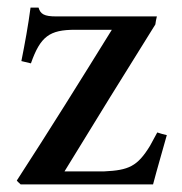

<svg xmlns="http://www.w3.org/2000/svg" viewBox="-20 -483 476 503"><path d="M392 -136 373 -101C340 -47 317 -37 253 -34H149C229 -165 307 -291 387 -419C388 -426 389 -433 391 -440H127C96 -440 86 -446 81 -463H60C54 -417 45 -368 36 -323L61 -317C86 -388 110 -405 177 -405H273C190 -271 109 -141 24 -10C27 -6 31 -3 34 0H381C392 -42 404 -82 417 -129C408 -131 401 -133 392 -136Z"/></svg>

Font: Sibila
Style: Regular
Weight: 400
Designer: Stefan Peev
Foundry: Context Ltd
Version: Version 1.000